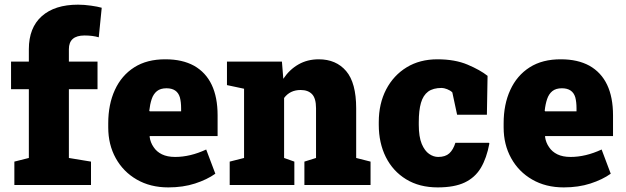

<svg xmlns="http://www.w3.org/2000/svg" viewBox="-20 -792 2678 822"><path d="M369.6 -100.1V0H41.5V-100.1L103.5 -115.7V-410.2H27.3V-528.3H103.5V-581.5Q103.5 -673.3 158.9 -722.7Q214.4 -772 314 -772Q340.3 -772 369.6 -767.8Q398.9 -763.7 415.5 -758.8L402.8 -632.3Q376.5 -640.1 341.8 -640.1Q274.9 -640.1 274.9 -581.5V-528.3H397.5V-410.2H274.9V-115.7Z M700.7 10.3Q623.5 10.3 565.4 -23.4Q507.8 -56.6 475.6 -114.7Q443.4 -172.9 443.4 -246.1V-264.2Q443.4 -345.2 471.7 -406.7Q500 -468.8 554.7 -503.7Q609.4 -538.6 689 -538.1Q760.3 -538.1 810.5 -510.7Q911.6 -453.6 911.6 -297.9V-209.5H621.1L620.6 -206.1Q624 -181.6 637.7 -162.1Q650.4 -142.6 673.3 -131.3Q696.3 -120.1 730 -120.1Q794.4 -120.1 862.8 -151.9L901.9 -48.3Q866.2 -22.9 814.9 -6.3Q763.7 10.3 700.7 10.3ZM619.1 -317.9 621.1 -315.4H755.4V-328.1Q755.4 -355.5 750 -375.5Q738.3 -414.1 692.9 -414.1Q667 -414.1 651.9 -401.9Q636.7 -389.6 629.4 -367.7Q622.1 -345.7 619.1 -317.9Z M1240.2 -100.1V0H963.4V-100.1L1024.9 -115.7V-412.1L951.7 -427.7V-528.3H1187L1192.9 -454.6Q1219.2 -494.1 1257.6 -516.1Q1295.9 -538.1 1344.7 -538.1Q1418.9 -538.1 1461.9 -487.8Q1504.9 -437.5 1504.9 -328.1V-115.7L1566.4 -100.1V0H1283.2V-100.1L1333 -115.7V-328.6Q1333 -371.1 1315.9 -388.9Q1298.8 -406.7 1267.1 -406.7Q1221.7 -406.7 1196.3 -372.6V-115.7Z M1854 10.3Q1775.4 10.3 1718.8 -24.4Q1662.1 -59.1 1631.8 -119.6Q1601.6 -180.2 1601.6 -257.8V-269Q1601.6 -348.1 1633.3 -409.2Q1665 -469.7 1721.2 -503.9Q1777.3 -538.1 1852.5 -538.1Q1928.2 -538.1 1982.2 -515.1Q2036.1 -492.2 2067.4 -467.3L2064.5 -300.8H1937L1916.5 -396.5Q1908.2 -404.8 1894.3 -410.2Q1880.4 -415.5 1871.1 -415.5Q1834.5 -415.5 1813 -399.9Q1791.5 -383.8 1782.2 -351.6Q1772.9 -319.3 1772.9 -269V-257.8Q1772.9 -206.5 1785.6 -175.8Q1798.3 -146 1817.1 -133.1Q1835.9 -120.1 1856 -120.1Q1886.7 -120.1 1903.6 -135.5Q1920.4 -150.9 1929.7 -180.7H2073.2L2075.2 -177.7Q2063.5 -115.2 2038.6 -73.2Q2013.7 -31.7 1969.5 -10.7Q1925.3 10.3 1854 10.3Z M2393.6 10.3Q2316.4 10.3 2258.3 -23.4Q2200.7 -56.6 2168.5 -114.7Q2136.2 -172.9 2136.2 -246.1V-264.2Q2136.2 -345.2 2164.6 -406.7Q2192.9 -468.8 2247.6 -503.7Q2302.2 -538.6 2381.8 -538.1Q2453.1 -538.1 2503.4 -510.7Q2604.5 -453.6 2604.5 -297.9V-209.5H2314L2313.5 -206.1Q2316.9 -181.6 2330.6 -162.1Q2343.3 -142.6 2366.2 -131.3Q2389.2 -120.1 2422.9 -120.1Q2487.3 -120.1 2555.7 -151.9L2594.7 -48.3Q2559.1 -22.9 2507.8 -6.3Q2456.5 10.3 2393.6 10.3ZM2312 -317.9 2314 -315.4H2448.2V-328.1Q2448.2 -355.5 2442.9 -375.5Q2431.2 -414.1 2385.7 -414.1Q2359.9 -414.1 2344.7 -401.9Q2329.6 -389.6 2322.3 -367.7Q2314.9 -345.7 2312 -317.9Z"/></svg>

Font: Battambang Black
Style: Regular
Weight: 900
Designer: Danh Hong
Version: Version 8.002; ttfautohint (v1.8.3)